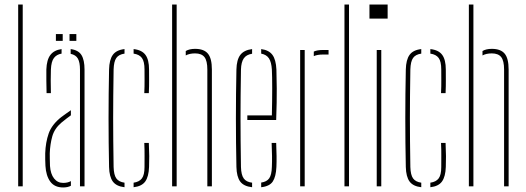

<svg xmlns="http://www.w3.org/2000/svg" viewBox="-20 -820 2316 845"><path d="M60 0V-800H80V0Z M185 -410Q184.5 -437 184 -464.8Q183.5 -492.5 184 -514Q185.5 -557 201.8 -578.2Q218 -599.5 251 -604V-584Q229.5 -580.5 217.5 -565Q205.5 -549.5 204 -514Q202.5 -467.5 204 -410ZM332 0V-514Q332 -545.5 322.8 -562Q313.5 -578.5 291 -583V-604Q325 -599.5 338.5 -577.8Q352 -556 352 -514V0ZM180 -90Q179.5 -105 179 -118Q178.5 -131 179 -145Q180.5 -193 194.2 -232.5Q208 -272 250 -305Q260 -312 270.5 -319.8Q281 -327.5 292 -335V-312.5Q275 -300.5 250 -280Q219.5 -254 210 -219.5Q200.5 -185 199 -145Q199 -137 199.2 -121.5Q199.5 -106 200 -90Q202.5 -54 218 -34.5Q233.5 -15 258 -15Q278 -15 292 -23V-2.5Q278.5 5 258 5Q220 5 201.2 -20.8Q182.5 -46.5 180 -90ZM286 -640V-670H316V-640ZM226 -640V-670H256V-640Z M460 -85Q455.5 -299.5 460 -514Q461 -557 476.5 -578.5Q492 -600 528 -604V-584Q503 -580.5 492 -565Q481 -549.5 480 -514Q479 -450.5 478.5 -399Q478 -347.5 478 -299.5Q478 -251.5 478.5 -200Q479 -148.5 480 -85Q481 -50 492 -34.8Q503 -19.5 528 -16V4Q492 0 476.5 -21.2Q461 -42.5 460 -85ZM615 -410Q616.5 -441.5 616.2 -466.5Q616 -491.5 616 -514Q616 -549.5 604.5 -565Q593 -580.5 568 -584V-604Q604.5 -600 620.2 -578.5Q636 -557 636 -514Q636 -493 636.2 -467.8Q636.5 -442.5 635 -410ZM568 4V-16Q593 -19.5 604.5 -34.8Q616 -50 616 -85Q616 -108.5 616.2 -134Q616.5 -159.5 615 -191H635Q636.5 -159 636.8 -133Q637 -107 636 -85Q634.5 -42.5 619.2 -21.2Q604 0 568 4Z M737.5 0V-800H757.5V0ZM892.5 0V-514Q892.5 -552.5 879.8 -568.8Q867 -585 838.5 -585Q814 -585 797.5 -576V-595.5Q813.5 -605 838.5 -605Q877.5 -605 895 -584Q912.5 -563 912.5 -514V0Z M1020.5 -85Q1016 -299.5 1020.5 -514Q1021.5 -557 1037.5 -578.2Q1053.5 -599.5 1089.5 -604V-583.5Q1064 -579.5 1052.8 -563Q1041.5 -546.5 1040.5 -514Q1039.5 -450.5 1039 -399.2Q1038.5 -348 1038.5 -300.2Q1038.5 -252.5 1039 -200.8Q1039.5 -149 1040.5 -85Q1041.5 -50 1052.8 -34.5Q1064 -19 1089.5 -16V4Q1052.5 0 1037 -21.2Q1021.5 -42.5 1020.5 -85ZM1068.5 -292V-312H1176.5Q1178 -379 1178 -432.2Q1178 -485.5 1176.5 -514Q1174.5 -546.5 1163.8 -563Q1153 -579.5 1129.5 -584V-604Q1163.5 -599.5 1179 -578.5Q1194.5 -557.5 1196.5 -514Q1197.5 -487 1198 -430.8Q1198.5 -374.5 1195.5 -292ZM1129.5 4V-16.5Q1154 -20 1164.8 -35.2Q1175.5 -50.5 1176.5 -85Q1177.5 -107.5 1177.2 -133.2Q1177 -159 1175.5 -191H1195.5Q1197 -159 1197.2 -133Q1197.5 -107 1196.5 -85Q1194.5 -42.5 1180.5 -21.2Q1166.5 0 1129.5 4Z M1301 0V-600H1321V0ZM1361 -573V-593Q1375.5 -600 1401 -600H1426V-580H1401Q1376.5 -580 1361 -573Z M1496 0V-800H1516V0Z M1606 -738V-800H1686V-738ZM1638 0V-600H1658V0Z M1766 -85Q1761.5 -299.5 1766 -514Q1767 -557 1782.5 -578.5Q1798 -600 1834 -604V-584Q1809 -580.5 1798 -565Q1787 -549.5 1786 -514Q1785 -450.5 1784.5 -399Q1784 -347.5 1784 -299.5Q1784 -251.5 1784.5 -200Q1785 -148.5 1786 -85Q1787 -50 1798 -34.8Q1809 -19.5 1834 -16V4Q1798 0 1782.5 -21.2Q1767 -42.5 1766 -85ZM1921 -410Q1922.5 -441.5 1922.2 -466.5Q1922 -491.5 1922 -514Q1922 -549.5 1910.5 -565Q1899 -580.5 1874 -584V-604Q1910.5 -600 1926.2 -578.5Q1942 -557 1942 -514Q1942 -493 1942.2 -467.8Q1942.5 -442.5 1941 -410ZM1874 4V-16Q1899 -19.5 1910.5 -34.8Q1922 -50 1922 -85Q1922 -108.5 1922.2 -134Q1922.5 -159.5 1921 -191H1941Q1942.5 -159 1942.8 -133Q1943 -107 1942 -85Q1940.5 -42.5 1925.2 -21.2Q1910 0 1874 4Z M2043.5 0V-800H2063.5V0ZM2198.5 0V-514Q2198.5 -552.5 2185.8 -568.8Q2173 -585 2144.5 -585Q2120 -585 2103.5 -576V-595.5Q2119.5 -605 2144.5 -605Q2183.5 -605 2201 -584Q2218.5 -563 2218.5 -514V0Z"/></svg>

Font: Big Shoulders Stencil Display Thin
Style: Regular
Weight: 100
Designer: Patric King
Foundry: XO Type Co
Version: Version 1.000